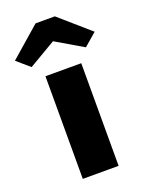

<svg xmlns="http://www.w3.org/2000/svg" viewBox="-201 -865 711 937"><g transform="rotate(-20 155.0 -396.0)"><path d="M62 0V-533H248V0ZM14 -598 -52 -655 105 -792H205L362 -655L296 -598L155 -681Z"/></g></svg>

Font: Lexend Deca ExtraBold
Style: Regular
Weight: 800
Designer: Bonnie Shaver-Troup, Thomas Jockin
Foundry: Lexend
Version: Version 1.008; ttfautohint (v1.8.4.7-5d5b)